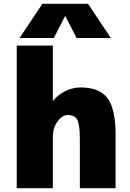

<svg xmlns="http://www.w3.org/2000/svg" viewBox="-20 -990 686 1010"><path d="M322 -905 263 -790H83L203 -970H443L563 -790H383L324 -905ZM588 -280V0H400V-260Q400 -335 386.5 -360Q373 -385 338 -385Q307 -385 282.5 -351Q258 -317 258 -270V0H68V-750H258V-460H260Q285 -492 324 -511Q363 -530 403 -530Q502 -530 545 -474.5Q588 -419 588 -280Z"/></svg>

Font: Mplus 1p Black
Style: Regular
Weight: 900
Version: Version 1.061